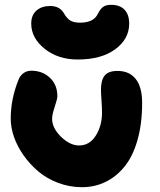

<svg xmlns="http://www.w3.org/2000/svg" viewBox="-20 -778 669 804"><path d="M305.2 -528.8Q223.1 -528.8 167 -573.7Q110.8 -618.7 110.8 -679.2Q110.8 -714.8 132.8 -733.9Q154.8 -752.9 189.9 -752.9Q231.4 -752.9 249 -720.2Q259.3 -702.1 273.4 -692.6Q287.6 -683.1 315.9 -683.1Q371.6 -683.1 389.2 -719.2Q398.9 -738.8 410.6 -748.3Q422.4 -757.8 444.8 -757.8Q482.4 -757.8 501.7 -737.1Q521 -716.3 521 -679.2Q521 -614.7 462.6 -571.8Q404.3 -528.8 305.2 -528.8ZM323.2 5.9Q271 5.9 222.9 -12.5Q174.8 -30.8 139.6 -60.8Q104.5 -90.8 78.1 -128.4Q51.8 -166 38.3 -205.3Q24.9 -244.6 24.9 -280.8Q24.9 -363.3 57.1 -442.9Q63 -460 77.4 -470.9Q91.8 -481.9 110.8 -481.9Q157.7 -481.9 189 -452.4Q220.2 -422.9 220.2 -375Q220.2 -363.8 209.2 -331.1Q198.2 -298.3 198.2 -280.8Q198.2 -241.7 235.6 -205.3Q272.9 -168.9 311 -168.9Q355.5 -168.9 381.3 -210.4Q407.2 -252 407.2 -306.2Q407.2 -327.1 405 -357.4Q402.8 -387.7 402.8 -402.8Q402.8 -441.9 418.2 -461.4Q433.6 -481 472.2 -481Q521.5 -481 548.3 -447.3Q575.2 -413.6 575.2 -347.2Q575.2 -260.3 555.9 -192.1Q536.6 -124 502.2 -81.3Q467.8 -38.6 422.4 -16.4Q377 5.9 323.2 5.9Z"/></svg>

Font: Shantell Sans Irregular Bouncy
Style: Regular
Weight: 800
Designer: Stephen Nixon, Anya Danilova, Shantell Martin
Foundry: Arrow Type
Version: Version 1.006;[9816181b4]